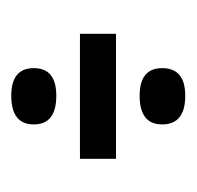

<svg xmlns="http://www.w3.org/2000/svg" viewBox="-24 -470 349 341"><g transform="rotate(90 150.5 -299.5)"><path d="M150 -373Q101 -373 101 -413Q101 -454 150 -454Q201 -454 201 -413Q201 -373 150 -373ZM40 -267V-331H262V-267ZM150 -145Q101 -145 101 -185Q101 -225 150 -225Q201 -225 201 -185Q201 -145 150 -145Z"/></g></svg>

Font: Bricolage Grotesque 48pt Condensed Light
Style: Regular
Weight: 300
Width: 3
Designer: Mathieu Triay
Foundry: Atelier Triay
Version: Version 1.000; ttfautohint (v1.8.4.7-5d5b);gftools[0.9.32]